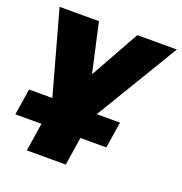

<svg xmlns="http://www.w3.org/2000/svg" viewBox="-130 -624 905 954"><g transform="rotate(20 322.0 -147.0)"><path d="M115 216 138 67H0L22 -72H145L24 -510H232L290 -250L435 -510H644L380 -72H503L481 67H344L321 216Z"/></g></svg>

Font: Winston Black
Style: Italic
Weight: 900
Italic angle: -9°
Designer: Original fonts by Vernon Adams / Changes by Cristiano Sobral
Foundry: VOriginal fonts by Vernon Adams / Changes by Cristiano Sobral
Version: Version 2.503;July 17, 2020;FontCreator 13.0.0.2655 64-bit